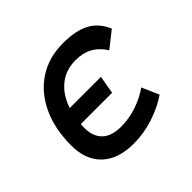

<svg xmlns="http://www.w3.org/2000/svg" viewBox="-132 -684 851 851"><g transform="rotate(-45 293.0 -258.5)"><path d="M262.2 9.8Q166 9.8 113.3 -40Q60.5 -89.8 60.5 -180.2Q60.5 -285.2 97.2 -363Q133.8 -440.9 200 -484.1Q266.1 -527.3 355 -527.3Q435.1 -527.3 482.4 -502Q529.8 -476.6 554.2 -419.9L478.5 -359.9Q453.1 -398.9 420.4 -416.7Q387.7 -434.6 341.3 -434.6Q284.2 -434.6 242.9 -404.3Q201.7 -374 179.4 -319.3Q157.2 -264.6 156.7 -190.9Q157.2 -139.6 187.3 -111.3Q217.3 -83 276.4 -83Q327.1 -83 375.7 -99.6Q424.3 -116.2 461.9 -143.1L497.1 -63Q449.2 -30.3 387.7 -10.3Q326.2 9.8 262.2 9.8ZM76.2 -217.8 90.8 -302.7H368.7L354 -217.8Z"/></g></svg>

Font: Cascadia Code PL
Style: Italic
Weight: 400
Italic angle: -10°
Monospace: yes
Designer: Aaron Bell
Foundry: Saja Typeworks
Version: Version 2404.023